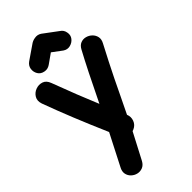

<svg xmlns="http://www.w3.org/2000/svg" viewBox="-317 -850 1191 1191"><g transform="rotate(-45 278.5 -254.5)"><path d="M195 232 285 60Q291 58 296 56Q323 44 333 17Q343 -10 332 -36L381 -137L436 -251L484 -347L540 -455Q553 -479 548.5 -500Q544 -521 528.5 -536Q513 -551 492 -556.5Q471 -562 451 -554Q431 -546 418 -521Q359 -412 259 -205Q203 -338 140 -507Q128 -540 102.5 -548.5Q77 -557 51 -547.5Q25 -538 11 -514.5Q-3 -491 8 -459Q78 -268 178 -39L73 166Q60 190 64 211Q68 232 83.5 247Q99 262 120 267Q141 272 161.5 264Q182 256 195 232ZM160 -588Q185 -583 207 -598L272 -644L335 -597Q357 -582 381.5 -588Q406 -594 421 -613Q436 -632 431 -658Q427 -684 405 -698L311 -768Q290 -782 265 -777Q263 -776 260 -776Q257 -776 255 -775Q244 -772 234 -766L138 -700Q115 -684 111.5 -659.5Q108 -635 120.5 -614Q133 -593 160 -588Z"/></g></svg>

Font: Balsamiq Sans
Style: Bold
Weight: 700
Designer: Michael Angeles
Foundry: Balsamiq SRL
Version: Version 1.020; ttfautohint (v1.8.4.7-5d5b);gftools[0.9.26]